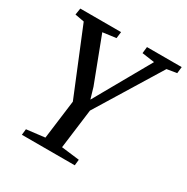

<svg xmlns="http://www.w3.org/2000/svg" viewBox="-169 -887 1001 1030"><g transform="rotate(30 332.0 -371.5)"><path d="M103.5 0 107.5 -36.5 220.5 -50 251.5 -290.5 87 -692 30 -702.5 36.5 -743H289L284 -703L202 -692L307.5 -415L327.5 -347L365 -413.5L522.5 -692L445 -703L449.5 -743H664.5L660 -703L599 -693L355 -295L323.5 -50L435 -36.5L431 0Z"/></g></svg>

Font: Merriweather 36pt
Style: Italic
Weight: 400
Italic angle: -7.8°
Version: Version 2.101